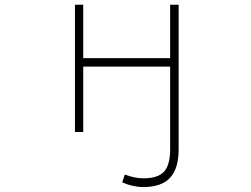

<svg xmlns="http://www.w3.org/2000/svg" viewBox="-20 -544 1040 794"><path d="M683.6 73.2V-268.6H324.2V2H290V-524.4H324.2V-303.7H683.6V-524.4H718.8V73.2Q718.8 153.3 683.1 191.4Q647.5 229.5 573.2 229.5Q528.3 229.5 485.4 210L496.1 177.7Q537.1 193.4 573.2 193.4Q632.8 193.4 658.2 166Q683.6 138.7 683.6 73.2Z"/></svg>

Font: Gen Shin Gothic Monospace ExtraLight
Style: Regular
Weight: 200
Designer: [Source Han Sans]
Ryoko NISHIZUKA  (kana & ideographs); Paul D. Hunt (Latin, Greek & Cyrillic); Wenlong ZHANG  (bopomofo
Version: Version 1.002.20150607